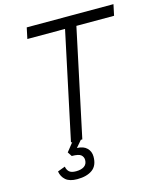

<svg xmlns="http://www.w3.org/2000/svg" viewBox="-133 -803 921 1112"><g transform="rotate(-15 327.5 -247.5)"><path d="M210 0 347 -644H121L135 -710H655L641 -644H415L278 0ZM191 215Q145 215 122 195Q99 175 94 143L139 126Q143 147 155.5 158Q168 169 196 169Q227 169 245 156.5Q263 144 263 119Q263 101 249.5 89Q236 77 194 77L177 51L224 -8H276L235 40Q274 41 294.5 61.5Q315 82 315 113Q315 167 281.5 191Q248 215 191 215Z"/></g></svg>

Font: Geist Mono Light
Style: Italic
Weight: 300
Italic angle: -12°
Monospace: yes
Designer: Basement.studio, Andrés Briganti, Mateo Zaragoza
Foundry: Basement.studio, Vercel, Andrés Briganti, Guido Ferreyra, Mateo Zaragoza
Version: Version 1.500; ttfautohint (v1.8.4.7-5d5b)